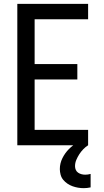

<svg xmlns="http://www.w3.org/2000/svg" viewBox="-20 -755 540 998"><path d="M70 0V-735H438V-655H160V-422H382V-342H160V-80H438V0ZM415 223Q400 223 385.5 220.5Q371 218 357 213Q343 208 330.5 199.5Q318 191 308.5 179.5Q299 168 295 153Q291 138 291 124Q291 94 304.5 67Q318 40 338.5 19.5Q359 -1 384.5 -16Q410 -31 438 -41V0Q424 9 412.5 21Q401 33 392 47Q383 61 376.5 76.5Q370 92 370 109Q370 119 374 128Q378 137 386 142.5Q394 148 403.5 150.5Q413 153 423 153Q430 153 437 152Q444 151 451 149V219Q442 221 433 222Q424 223 415 223Z"/></svg>

Font: Iosevka Term Curly Medium
Style: Regular
Weight: 500
Designer: Belleve Invis
Foundry: Belleve Invis
Version: Version 32.3.0